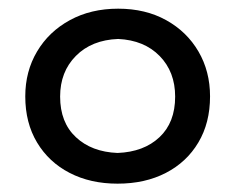

<svg xmlns="http://www.w3.org/2000/svg" viewBox="-20 -762 550 449"><path d="M254.9 -332.5Q191.4 -332.5 142.8 -357.7Q94.2 -382.8 66.7 -428.7Q39.1 -474.6 39.1 -536.6Q39.1 -595.2 66.7 -641.6Q94.2 -688 143.3 -714.8Q192.4 -741.7 256.3 -741.7Q320.3 -741.7 368.7 -714.8Q417 -688 444.1 -641.6Q471.2 -595.2 471.2 -536.6Q471.2 -474.6 443.8 -428.7Q416.5 -382.8 367.9 -357.7Q319.3 -332.5 254.9 -332.5ZM254.9 -404.3Q316.4 -406.7 353 -441.2Q389.6 -475.6 389.6 -536.1Q389.6 -593.8 353.5 -630.9Q317.4 -668 256.3 -670.9Q194.3 -668.5 157.5 -631.3Q120.6 -594.2 120.6 -536.1Q120.6 -475.6 157.5 -441.2Q194.3 -406.7 254.9 -404.3Z"/></svg>

Font: Pinar-FD Medium
Style: Regular
Weight: 500
Designer: Amin Abedi
Version: Version 3.000